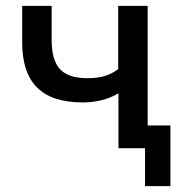

<svg xmlns="http://www.w3.org/2000/svg" viewBox="-20 -508 629 658"><path d="M386 0V-188Q332 -157 264 -157Q158 -157 107 -208Q56 -259 56 -363V-488H157V-371Q157 -302 185.5 -271Q214 -240 280 -240Q312 -240 337 -247Q362 -254 385 -271V-488H486V-78H564V130H477V0Z"/></svg>

Font: Nunito Sans SemiBold
Style: Regular
Weight: 600
Designer: Vernon Adams
Foundry: Vernon Adams
Version: Version 3.101; ttfautohint (v1.8.4.7-5d5b);gftools[0.9.27]